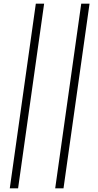

<svg xmlns="http://www.w3.org/2000/svg" viewBox="-20 -770 532 1040"><path d="M33 250 174 -750H219L78 250ZM279 250 420 -750H465L324 250Z"/></svg>

Font: Brygada 1918 Medium
Style: Italic
Weight: 500
Italic angle: -8°
Designer: Mateusz Machalski | Borys Kosmynka | Przemek Hoffer
Foundry: NIEPODLEGLA 2018
Version: Version 3.006